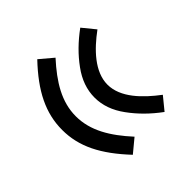

<svg xmlns="http://www.w3.org/2000/svg" viewBox="-146 -698 729 729"><g transform="rotate(-45 219.0 -333.5)"><path d="M36.6 -333.5C36.6 -243.7 75.7 -166.5 159.7 -77.1L212.9 -121.1C150.4 -189.5 109.9 -255.9 109.9 -333.5C109.9 -411.1 150.4 -476.6 212.9 -545.4L159.7 -590.3C75.7 -502 36.6 -423.3 36.6 -333.5ZM210.4 -333.5C210.4 -291.5 224.6 -251.5 252.9 -212.9C280.8 -174.3 316.4 -138.7 359.9 -106.9L401.4 -157.7C338.9 -204.6 279.8 -264.6 279.8 -333.5C279.8 -402.3 338.9 -462.9 401.4 -508.8L359.9 -559.6C316.4 -527.8 280.8 -492.7 252.9 -454.1C224.6 -415.5 210.4 -375.5 210.4 -333.5Z"/></g></svg>

Font: Estedad Medium
Style: Regular
Weight: 500
Designer: Amin Abedi
Version: Version 7.3